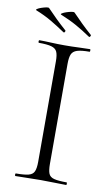

<svg xmlns="http://www.w3.org/2000/svg" viewBox="-88 -824 506 870"><g transform="rotate(10 165.0 -389.0)"><path d="M265 -680Q231 -703 199 -721Q167 -739 125 -756Q120 -758 127 -762.5Q134 -767 146 -771Q158 -775 169 -777Q180 -779 183 -776Q204 -754 225.5 -733Q247 -712 273 -689Q275 -687 272 -682Q269 -677 265 -680ZM148 -680Q114 -703 82.5 -721.5Q51 -740 11 -756Q6 -758 12.5 -762.5Q19 -767 31 -771Q43 -775 53 -777Q63 -779 66 -776Q87 -754 108.5 -733Q130 -712 156 -689Q158 -687 155 -682Q152 -677 148 -680ZM192 -81Q192 -52 198 -37Q204 -22 223.5 -17Q243 -12 281 -12Q283 -12 283 -6Q283 0 281 0Q257 0 228 -1Q199 -2 164 -2Q131 -2 101.5 -1Q72 0 48 0Q45 0 45 -6Q45 -12 48 -12Q86 -12 105.5 -17Q125 -22 131.5 -37Q138 -52 138 -81V-544Q138 -573 131.5 -587.5Q125 -602 105.5 -607.5Q86 -613 48 -613Q45 -613 45 -619Q45 -625 48 -625Q72 -625 101.5 -623.5Q131 -622 164 -622Q199 -622 228.5 -623.5Q258 -625 281 -625Q283 -625 283 -619Q283 -613 281 -613Q243 -613 224 -607Q205 -601 198.5 -586Q192 -571 192 -542Z"/></g></svg>

Font: Cormorant Light
Style: Regular
Weight: 300
Designer: Christian Thalmann (Catharsis Fonts)
Foundry: Catharsis Fonts
Version: Version 4.000